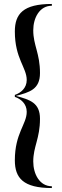

<svg xmlns="http://www.w3.org/2000/svg" viewBox="-20 -800 312 970"><path d="M242 150V141C180 141 148 79 148 16C148 -60 182 -100 182 -200C182 -281 131.5 -296 60.5 -315.5C129 -334 182 -348 182 -431C182 -531 148 -571 148 -647C148 -710 180 -771 242 -771V-780C97 -780 55 -730 55 -641C55 -504 115 -459 115 -396C115 -355 85 -330.5 55 -320.5V-310.5C85 -300.5 115 -276 115 -235C115 -172 55 -127 55 10C55 99 97 150 242 150Z"/></svg>

Font: Bodoni* 24
Style: Regular
Weight: 400
Version: Version 2.3